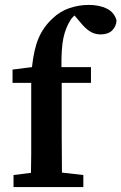

<svg xmlns="http://www.w3.org/2000/svg" viewBox="-20 -761 494 781"><path d="M35 0V-49L106 -58Q107 -97 107 -135.5Q107 -174 107 -213V-424H31V-478L110 -488Q118 -562 137.5 -607Q157 -652 194 -686Q224 -715 262.5 -728Q301 -741 341 -741Q384 -741 414.5 -726Q445 -711 454 -678Q453 -654 436.5 -637.5Q420 -621 389 -621Q365 -621 345.5 -633.5Q326 -646 306 -671L283 -698Q279 -694 274.5 -689.5Q270 -685 266 -678Q247 -648 238 -607Q229 -566 230 -488H350V-424H231V-213Q231 -175 231.5 -136Q232 -97 232 -59L319 -49V0Z"/></svg>

Font: Source Serif 4 SmText Semibold
Style: Regular
Weight: 600
Designer: Frank Grießhammer
Foundry: Adobe
Version: Version 4.005;hotconv 1.1.0;makeotfexe 2.6.0